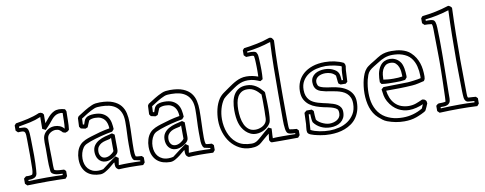

<svg xmlns="http://www.w3.org/2000/svg" viewBox="-64 -1047 3507 1389"><g transform="rotate(-10 1689.5 -352.0)"><path d="M339.8 -39.6V-2Q335.9 2.4 332.8 6.6Q329.6 10.7 325.7 14.6Q293 13.2 260.5 12.7Q228 12.2 195.3 12.2Q157.7 12.2 120.4 12.9Q83 13.7 45.4 14.6L30.3 -0.5V-38.1Q34.2 -42 38.3 -45.2Q42.5 -48.3 46.9 -52.2Q51.3 -52.2 55.9 -52Q60.5 -51.8 65.4 -51.8Q72.3 -51.8 79.3 -52.7Q86.4 -53.7 92.8 -56.2Q95.2 -59.1 96.9 -65.7Q98.6 -72.3 99.6 -80.3Q100.6 -88.4 100.8 -96.9Q101.1 -105.5 101.1 -112.8Q101.1 -135.3 101.6 -155.5Q102.1 -175.8 102.1 -197.8Q102.1 -226.1 101.6 -252.9Q101.1 -279.8 101.1 -309.1Q101.1 -330.6 100.3 -343.8Q99.6 -356.9 96.4 -364.3Q93.3 -371.6 86.7 -374Q80.1 -376.5 68.4 -376.5Q63.5 -376.5 57.9 -376.2Q52.2 -376 45.4 -375.5L30.3 -390.6V-428.2Q33.2 -432.1 36.1 -435.3Q39.1 -438.5 42 -441.9Q64.9 -445.8 87.2 -449.7Q109.4 -453.6 131.1 -458.7Q152.8 -463.9 174.6 -470.5Q196.3 -477.1 217.3 -486.3Q220.7 -486.3 224.1 -486.6Q227.5 -486.8 231 -486.8L244.1 -481Q246.6 -478 248.3 -475.1Q250 -472.2 252.4 -469.7Q252 -453.6 252 -437.7Q252 -421.9 252 -406.2Q263.7 -419.4 274.9 -433.8Q286.1 -448.2 299.1 -460.2Q312 -472.2 328.1 -480.2Q344.2 -488.3 365.2 -488.3Q376.5 -488.3 387.7 -486.3Q398.9 -484.4 409.2 -481Q411.6 -477.1 413.3 -472.9Q415 -468.8 417 -464.8Q416.5 -450.2 416.3 -433.1Q416 -416 415.8 -398.2Q415.5 -380.4 414.6 -363Q413.6 -345.7 411.6 -330.6Q403.8 -321.3 397.7 -318.6Q391.6 -315.9 382.3 -313.5Q377.9 -314.9 373.5 -316.2Q369.1 -317.4 365.2 -318.8Q355.5 -330.1 344.5 -337.9Q333.5 -345.7 316.4 -345.7Q307.1 -345.7 297.9 -343Q288.6 -340.3 280.3 -335.4Q272 -330.6 265.6 -323.7Q259.3 -316.9 255.9 -308.1Q253.4 -301.3 252.4 -290.8Q251.5 -280.3 251.5 -269Q251.5 -245.1 251.7 -224.9Q252 -204.6 252.4 -185.8Q252.9 -167 253.2 -148.7Q253.4 -130.4 253.4 -109.9Q253.4 -106 253.4 -98.6Q253.4 -91.3 253.9 -83.7Q254.4 -76.2 254.9 -70.3Q255.4 -64.5 256.8 -63L258.3 -61.5Q265.6 -58.1 274.7 -56.4Q283.7 -54.7 293.2 -54Q302.7 -53.2 311.5 -53Q320.3 -52.7 327.1 -52.2ZM306.2 -24.9Q302.2 -25.9 289.3 -26.1Q276.4 -26.4 262.5 -29.3Q248.5 -32.2 237.5 -40.3Q226.6 -48.3 226.6 -64.5Q224.1 -84 223.4 -104.5Q222.7 -125 222.7 -146.5Q222.7 -166 222.9 -185.5Q223.1 -205.1 223.1 -223.6Q223.1 -232.9 222.7 -245.1Q222.2 -257.3 222.2 -270Q222.2 -283.2 223.4 -296.1Q224.6 -309.1 228.5 -318.8Q233.9 -332 243.2 -342.3Q252.4 -352.5 263.7 -359.6Q274.9 -366.7 287.8 -370.1Q300.8 -373.5 314 -373.5Q333 -373.5 350.8 -366.5Q368.7 -359.4 381.8 -343.8L382.8 -343.3Q384.8 -358.4 385.5 -372.3Q386.2 -386.2 386.5 -400.1Q386.7 -414.1 387 -428Q387.2 -441.9 387.7 -457Q383.8 -458.5 379.9 -459Q376 -459.5 372.1 -459.5Q354.5 -459.5 342 -453.9Q329.6 -448.2 319.6 -439.2Q309.6 -430.2 300.8 -418.9Q292 -407.7 281.7 -396Q273.4 -386.2 264.4 -377Q255.4 -367.7 246.1 -357.9Q240.2 -360.8 234.1 -363.8Q228 -366.7 222.2 -369.6Q222.7 -391.6 222.7 -413.3Q222.7 -435.1 223.1 -457Q183.6 -439.9 142.8 -431.4Q102.1 -422.9 59.6 -415.5V-404.3Q76.7 -403.8 89.1 -402.8Q101.6 -401.9 109.6 -397Q117.7 -392.1 121.8 -382.1Q126 -372.1 127.4 -353L128.9 -319.3Q128.9 -318.4 129.2 -308.1Q129.4 -297.9 129.6 -283Q129.9 -268.1 130.1 -251.2Q130.4 -234.4 130.6 -219.5Q130.9 -204.6 130.9 -194.6Q130.9 -184.6 130.9 -183.6Q130.9 -158.7 130.1 -133.5Q129.4 -108.4 127.4 -83.5Q127 -68.8 124.8 -57.4Q122.6 -45.9 115.5 -38.3Q108.4 -30.8 95.2 -26.9Q82 -22.9 59.6 -22.9V-15.1Q93.8 -16.1 127.4 -16.8Q161.1 -17.6 195.3 -17.6Q224.6 -17.6 253.2 -16.8Q281.7 -16.1 310.5 -15.1V-25.4Z M910.2 -38.6V-2Q906.2 2.4 903.1 6.6Q899.9 10.7 896 14.6Q871.1 13.7 846.4 12.9Q821.8 12.2 796.9 12.2Q776.4 12.2 756.8 12.9Q737.3 13.7 716.8 14.6Q705.1 8.8 699.5 0.5Q693.8 -7.8 693.8 -24.4Q693.8 -27.3 694.1 -30.8Q694.3 -34.2 694.3 -38.1Q694.3 -39.6 693.4 -39.6Q689.9 -39.6 678.5 -29.1Q667 -18.6 650.9 -6.1Q634.8 6.3 616 16.8Q597.2 27.3 579.1 27.3Q552.2 27.3 527.6 20Q502.9 12.7 484.1 -3.4Q465.3 -19.5 454.1 -45.2Q442.9 -70.8 442.9 -107.4Q442.9 -135.7 451.2 -162.8Q459.5 -189.9 476.6 -209Q484.9 -218.3 494.6 -224.9Q504.4 -231.4 515.1 -236.6Q525.9 -241.7 537.4 -245.8Q548.8 -250 560.1 -253.4Q594.7 -264.6 629.9 -273.9Q665 -283.2 701.2 -289.1Q700.7 -307.1 696 -323.7Q691.4 -340.3 681.4 -353.3Q671.4 -366.2 654.5 -374Q637.7 -381.8 611.8 -381.8Q599.1 -381.8 587.4 -379.2Q575.7 -376.5 567.4 -370.6Q562.5 -358.9 557.6 -347.2Q552.7 -335.4 547.9 -323.7Q543.5 -321.8 539.3 -320.3Q535.2 -318.8 530.8 -316.9Q522.5 -318.8 514.2 -320.6Q505.9 -322.3 497.6 -324.2L487.3 -338.9L490.2 -401.9Q492.2 -404.8 493.9 -408Q495.6 -411.1 497.6 -414.1Q523.9 -431.2 550.5 -447.5Q577.1 -463.9 606.4 -476.6Q619.6 -482.4 634.8 -484.4Q649.9 -486.3 665.5 -486.3Q724.6 -486.3 761.2 -471.2Q797.9 -456.1 817.9 -431.2Q837.9 -406.2 845 -374Q852.1 -341.8 852.1 -308.1Q852.1 -257.3 849.9 -206.1Q847.7 -154.8 847.7 -105Q847.7 -92.3 848.9 -79.8Q850.1 -67.4 854 -56.2Q864.7 -53.2 875.5 -53Q886.2 -52.7 897.5 -51.3ZM837.9 -31.7Q831.5 -36.1 827.9 -43.9Q824.2 -51.8 822.3 -61.3Q820.3 -70.8 819.8 -80.6Q819.3 -90.3 819.3 -99.1V-115.2Q819.3 -123.5 819.1 -131.8Q818.8 -140.1 818.8 -148.4Q818.8 -191.4 821 -232.7Q823.2 -273.9 823.2 -316.9Q823.2 -357.4 811.3 -384.3Q799.3 -411.1 778.6 -427.2Q757.8 -443.4 730 -450Q702.1 -456.5 670.9 -456.5Q658.2 -456.5 644.5 -455.8Q630.9 -455.1 619.1 -450.2Q592.3 -439 567.6 -423.8Q543 -408.7 519 -393.1Q518.6 -382.3 518.1 -371.6Q517.6 -360.8 517.1 -350.1Q519.5 -349.1 521.7 -348.9Q523.9 -348.6 526.4 -348.1Q530.8 -358.9 534.7 -371.6Q538.6 -384.3 548.3 -393.1Q558.1 -402.3 574.7 -406.2Q591.3 -410.2 609.9 -410.2Q648.9 -410.2 672.4 -398.2Q695.8 -386.2 708.5 -367.4Q721.2 -348.6 725.6 -325.2Q730 -301.8 731 -278.8Q727.1 -274.4 723.9 -270.3Q720.7 -266.1 716.8 -262.2Q633.3 -248 552.7 -220.2Q537.1 -214.8 520.8 -207Q504.4 -199.2 494.6 -185.1Q483.4 -168.9 477.5 -148.2Q471.7 -127.4 471.7 -105.5Q471.7 -84.5 477.8 -65.4Q483.9 -46.4 496.3 -32.2Q508.8 -18.1 527.3 -9.8Q545.9 -1.5 570.8 -1.5Q589.8 -1.5 606.4 -5.9Q631.8 -25.4 657.2 -44.7Q682.6 -64 709 -82Q714.4 -78.1 719.7 -74.2Q725.1 -70.3 730.5 -66.4L722.2 -15.6Q722.7 -15.6 722.7 -15.4Q722.7 -15.1 723.1 -15.1Q741.7 -16.1 760.5 -16.6Q779.3 -17.1 798.3 -17.1Q818.8 -17.1 839.6 -16.6Q860.4 -16.1 880.9 -15.1V-22.5ZM691.4 -212.9Q674.8 -209.5 657.2 -205.3Q639.6 -201.2 625.7 -193.1Q611.8 -185.1 602.8 -171.6Q593.8 -158.2 593.8 -135.3Q593.8 -116.2 605 -101.3Q616.2 -86.4 637.7 -86.4Q654.8 -86.4 672.9 -96.7Q690.9 -106.9 701.7 -122.1L701.2 -220.2ZM731 -237.8Q731 -211.4 731.4 -186.5Q731.9 -161.6 731.9 -134.8Q731.9 -127.9 731.4 -121.3Q731 -114.7 729 -109.9Q725.6 -100.6 715.6 -91.3Q705.6 -82 692.4 -74.5Q679.2 -66.9 664.6 -62.3Q649.9 -57.6 636.7 -57.6Q618.2 -57.6 604.7 -64.7Q591.3 -71.8 582.5 -83.3Q573.7 -94.7 569.6 -109.4Q565.4 -124 565.4 -139.2Q565.4 -167.5 578.6 -186.3Q591.8 -205.1 613 -217.3Q634.3 -229.5 660.6 -236.8Q687 -244.1 713.4 -250Z M1424.8 -38.6V-2Q1420.9 2.4 1417.7 6.6Q1414.6 10.7 1410.6 14.6Q1385.7 13.7 1361.1 12.9Q1336.4 12.2 1311.5 12.2Q1291 12.2 1271.5 12.9Q1252 13.7 1231.4 14.6Q1219.7 8.8 1214.1 0.5Q1208.5 -7.8 1208.5 -24.4Q1208.5 -27.3 1208.7 -30.8Q1209 -34.2 1209 -38.1Q1209 -39.6 1208 -39.6Q1204.6 -39.6 1193.1 -29.1Q1181.6 -18.6 1165.5 -6.1Q1149.4 6.3 1130.6 16.8Q1111.8 27.3 1093.8 27.3Q1066.9 27.3 1042.2 20Q1017.6 12.7 998.8 -3.4Q980 -19.5 968.8 -45.2Q957.5 -70.8 957.5 -107.4Q957.5 -135.7 965.8 -162.8Q974.1 -189.9 991.2 -209Q999.5 -218.3 1009.3 -224.9Q1019 -231.4 1029.8 -236.6Q1040.5 -241.7 1052 -245.8Q1063.5 -250 1074.7 -253.4Q1109.4 -264.6 1144.5 -273.9Q1179.7 -283.2 1215.8 -289.1Q1215.3 -307.1 1210.7 -323.7Q1206.1 -340.3 1196 -353.3Q1186 -366.2 1169.2 -374Q1152.3 -381.8 1126.5 -381.8Q1113.8 -381.8 1102.1 -379.2Q1090.3 -376.5 1082 -370.6Q1077.1 -358.9 1072.3 -347.2Q1067.4 -335.4 1062.5 -323.7Q1058.1 -321.8 1054 -320.3Q1049.8 -318.8 1045.4 -316.9Q1037.1 -318.8 1028.8 -320.6Q1020.5 -322.3 1012.2 -324.2L1002 -338.9L1004.9 -401.9Q1006.8 -404.8 1008.5 -408Q1010.3 -411.1 1012.2 -414.1Q1038.6 -431.2 1065.2 -447.5Q1091.8 -463.9 1121.1 -476.6Q1134.3 -482.4 1149.4 -484.4Q1164.6 -486.3 1180.2 -486.3Q1239.3 -486.3 1275.9 -471.2Q1312.5 -456.1 1332.5 -431.2Q1352.5 -406.2 1359.6 -374Q1366.7 -341.8 1366.7 -308.1Q1366.7 -257.3 1364.5 -206.1Q1362.3 -154.8 1362.3 -105Q1362.3 -92.3 1363.5 -79.8Q1364.7 -67.4 1368.7 -56.2Q1379.4 -53.2 1390.1 -53Q1400.9 -52.7 1412.1 -51.3ZM1352.5 -31.7Q1346.2 -36.1 1342.5 -43.9Q1338.9 -51.8 1336.9 -61.3Q1335 -70.8 1334.5 -80.6Q1334 -90.3 1334 -99.1V-115.2Q1334 -123.5 1333.7 -131.8Q1333.5 -140.1 1333.5 -148.4Q1333.5 -191.4 1335.7 -232.7Q1337.9 -273.9 1337.9 -316.9Q1337.9 -357.4 1325.9 -384.3Q1314 -411.1 1293.2 -427.2Q1272.5 -443.4 1244.6 -450Q1216.8 -456.5 1185.5 -456.5Q1172.9 -456.5 1159.2 -455.8Q1145.5 -455.1 1133.8 -450.2Q1106.9 -439 1082.3 -423.8Q1057.6 -408.7 1033.7 -393.1Q1033.2 -382.3 1032.7 -371.6Q1032.2 -360.8 1031.7 -350.1Q1034.2 -349.1 1036.4 -348.9Q1038.6 -348.6 1041 -348.1Q1045.4 -358.9 1049.3 -371.6Q1053.2 -384.3 1063 -393.1Q1072.8 -402.3 1089.4 -406.2Q1106 -410.2 1124.5 -410.2Q1163.6 -410.2 1187 -398.2Q1210.4 -386.2 1223.1 -367.4Q1235.8 -348.6 1240.2 -325.2Q1244.6 -301.8 1245.6 -278.8Q1241.7 -274.4 1238.5 -270.3Q1235.4 -266.1 1231.4 -262.2Q1147.9 -248 1067.4 -220.2Q1051.8 -214.8 1035.4 -207Q1019 -199.2 1009.3 -185.1Q998 -168.9 992.2 -148.2Q986.3 -127.4 986.3 -105.5Q986.3 -84.5 992.4 -65.4Q998.5 -46.4 1011 -32.2Q1023.4 -18.1 1042 -9.8Q1060.5 -1.5 1085.4 -1.5Q1104.5 -1.5 1121.1 -5.9Q1146.5 -25.4 1171.9 -44.7Q1197.3 -64 1223.6 -82Q1229 -78.1 1234.4 -74.2Q1239.7 -70.3 1245.1 -66.4L1236.8 -15.6Q1237.3 -15.6 1237.3 -15.4Q1237.3 -15.1 1237.8 -15.1Q1256.3 -16.1 1275.1 -16.6Q1293.9 -17.1 1313 -17.1Q1333.5 -17.1 1354.2 -16.6Q1375 -16.1 1395.5 -15.1V-22.5ZM1206.1 -212.9Q1189.5 -209.5 1171.9 -205.3Q1154.3 -201.2 1140.4 -193.1Q1126.5 -185.1 1117.4 -171.6Q1108.4 -158.2 1108.4 -135.3Q1108.4 -116.2 1119.6 -101.3Q1130.9 -86.4 1152.3 -86.4Q1169.4 -86.4 1187.5 -96.7Q1205.6 -106.9 1216.3 -122.1L1215.8 -220.2ZM1245.6 -237.8Q1245.6 -211.4 1246.1 -186.5Q1246.6 -161.6 1246.6 -134.8Q1246.6 -127.9 1246.1 -121.3Q1245.6 -114.7 1243.7 -109.9Q1240.2 -100.6 1230.2 -91.3Q1220.2 -82 1207 -74.5Q1193.8 -66.9 1179.2 -62.3Q1164.6 -57.6 1151.4 -57.6Q1132.8 -57.6 1119.4 -64.7Q1106 -71.8 1097.2 -83.3Q1088.4 -94.7 1084.2 -109.4Q1080.1 -124 1080.1 -139.2Q1080.1 -167.5 1093.3 -186.3Q1106.4 -205.1 1127.7 -217.3Q1148.9 -229.5 1175.3 -236.8Q1201.7 -244.1 1228 -250Z M1828.1 -338.9Q1818.8 -349.6 1808.8 -359.6Q1798.8 -369.6 1787.4 -377.2Q1775.9 -384.8 1762.5 -389.4Q1749 -394 1731.9 -394Q1705.6 -394 1688.2 -382.8Q1670.9 -371.6 1660.6 -352.8Q1650.4 -334 1646.5 -309.8Q1642.6 -285.6 1642.6 -259.3Q1642.6 -231.9 1647 -202.9Q1651.4 -173.8 1662.4 -150.1Q1673.3 -126.5 1692.6 -111.3Q1711.9 -96.2 1741.2 -96.2Q1753.4 -96.2 1765.6 -99.1Q1777.8 -102.1 1788.8 -107.4Q1799.8 -112.8 1808.3 -120.8Q1816.9 -128.9 1821.8 -139.2Q1827.6 -151.9 1827.6 -165.8Q1827.6 -179.7 1828.1 -193.4Q1828.6 -203.6 1828.9 -213.9Q1829.1 -224.1 1829.1 -234.4Q1829.1 -248.5 1829.1 -259.8Q1829.1 -271 1829.1 -281.7Q1829.1 -292.5 1828.9 -304Q1828.6 -315.4 1828.1 -329.6ZM1855.5 -349.1Q1856 -333 1856.7 -318.6Q1857.4 -304.2 1857.9 -289.6Q1858.4 -274.9 1858.6 -259.5Q1858.9 -244.1 1858.9 -225.6Q1858.9 -212.4 1858.4 -197.5Q1857.9 -182.6 1856.9 -168.7Q1856 -154.8 1853.8 -143.6Q1851.6 -132.3 1848.1 -126Q1840.8 -112.8 1829.3 -101.6Q1817.9 -90.3 1803.5 -82.5Q1789.1 -74.7 1773.2 -70.3Q1757.3 -65.9 1741.2 -65.9Q1718.8 -65.9 1700 -74.7Q1681.2 -83.5 1666.3 -97.9Q1651.4 -112.3 1640.9 -130.6Q1630.4 -148.9 1625 -168Q1619.6 -186 1616.7 -210Q1613.8 -233.9 1613.8 -259.3Q1613.8 -294.4 1619.9 -324.5Q1626 -354.5 1639.9 -376.5Q1653.8 -398.4 1676 -410.9Q1698.2 -423.3 1730.5 -423.3Q1752 -423.3 1769 -418Q1786.1 -412.6 1800.5 -403.6Q1814.9 -394.5 1827.4 -382.6Q1839.8 -370.6 1851.1 -357.4ZM2048.3 -37.1V-2Q2044.4 2.4 2041.3 6.6Q2038.1 10.7 2034.2 14.6Q2002 14.6 1970.7 14.9Q1939.5 15.1 1907.2 15.1Q1891.6 15.1 1875.5 14.9Q1859.4 14.6 1843.8 14.6Q1835.4 14.6 1831.5 8.5Q1827.6 2.4 1824.2 -4.4Q1825.7 -15.6 1826.4 -22.9Q1827.1 -30.3 1827.9 -35.2Q1828.6 -40 1829.1 -43.5Q1829.6 -46.9 1830.6 -51.3Q1822.3 -44.9 1817.4 -41.3Q1812.5 -37.6 1808.6 -34.2Q1804.7 -30.8 1800 -26.9Q1795.4 -22.9 1787.1 -16.1Q1774.9 -5.9 1762.5 5.4Q1750 16.6 1733.9 22Q1722.7 25.9 1710.7 27.3Q1698.7 28.8 1687 28.8Q1640.1 28.8 1603 9Q1565.9 -10.7 1539.8 -43.7Q1513.7 -76.7 1499.8 -119.9Q1485.8 -163.1 1485.8 -209.5Q1485.8 -229.5 1488.3 -250.2Q1490.7 -271 1495.6 -291.3Q1500.5 -311.5 1508.1 -329.6Q1515.6 -347.7 1525.4 -362.3Q1539.6 -383.3 1560.5 -398.4Q1581.5 -413.6 1602.1 -427.7Q1617.7 -438.5 1633.5 -449Q1649.4 -459.5 1666.3 -468Q1683.1 -476.6 1701.7 -481.7Q1720.2 -486.8 1741.7 -486.8Q1764.2 -486.8 1786.1 -482.4Q1808.1 -478 1827.1 -470.7Q1827.6 -481.4 1827.9 -491.9Q1828.1 -502.4 1828.1 -513.2Q1828.1 -527.8 1827.9 -542.5Q1827.6 -557.1 1827.1 -570.8Q1826.7 -584.5 1825.9 -595.9Q1825.2 -607.4 1823.7 -615.2Q1823.7 -623 1818.4 -625Q1813 -627 1804.7 -627Q1793.5 -627 1782.7 -626.5Q1772 -626 1765.1 -626L1750 -641.1V-677.2Q1752.9 -681.2 1755.9 -684.3Q1758.8 -687.5 1761.7 -690.9Q1812 -697.3 1859.6 -707Q1907.2 -716.8 1954.6 -733.4Q1967.8 -733.4 1973.6 -726.3Q1979.5 -719.2 1984.4 -709Q1979.5 -613.8 1978.3 -519.3Q1977.1 -424.8 1977.1 -329.6Q1977.1 -320.8 1977.1 -301.5Q1977.1 -282.2 1977.3 -258.1Q1977.5 -233.9 1977.5 -207.8Q1977.5 -181.6 1977.8 -158.7Q1978 -135.7 1978.3 -118.9Q1978.5 -102.1 1978.5 -96.7Q1979 -87.4 1979.2 -75.7Q1979.5 -64 1983.4 -55.7Q1996.6 -53.2 2009.3 -52Q2022 -50.8 2035.6 -49.8ZM2011.2 -22Q2003.4 -22.9 1995.8 -23.2Q1988.3 -23.4 1981.7 -24.9Q1975.1 -26.4 1969.5 -29.3Q1963.9 -32.2 1960 -38.1Q1954.6 -46.9 1952.1 -62.7Q1949.7 -78.6 1948.7 -96.2Q1947.8 -113.8 1947.8 -130.4Q1947.8 -147 1947.8 -156.2V-201.7V-327.1Q1947.8 -421.9 1949 -515.1Q1950.2 -608.4 1955.1 -702.6Q1912.1 -688 1868.4 -678.5Q1824.7 -668.9 1779.3 -663.6V-654.8Q1781.7 -654.8 1786.6 -655Q1791.5 -655.3 1798.3 -655.3Q1805.7 -655.3 1813.5 -654.8Q1821.3 -654.3 1828.1 -652.8Q1835 -651.4 1839.8 -648.4Q1844.7 -645.5 1846.2 -640.6Q1852.5 -631.3 1853.8 -617.7Q1855 -604 1855.5 -593.8Q1856.4 -573.2 1857.2 -553Q1857.9 -532.7 1857.9 -512.2Q1857.9 -479 1855 -446.8Q1850.6 -443.8 1845.9 -441.2Q1841.3 -438.5 1836.4 -435.5Q1826.2 -439.9 1816.2 -443.8Q1806.2 -447.8 1795.7 -450.9Q1785.2 -454.1 1773.4 -455.8Q1761.7 -457.5 1748 -457.5Q1726.1 -457.5 1708.7 -452.9Q1691.4 -448.2 1676 -440.4Q1660.6 -432.6 1647 -423.1Q1633.3 -413.6 1618.7 -403.8Q1602.5 -392.6 1586.4 -381.1Q1570.3 -369.6 1556.2 -355.5Q1535.6 -326.2 1525.1 -288.8Q1514.6 -251.5 1514.6 -211.9Q1514.6 -186.5 1519 -161.4Q1523.4 -136.2 1532.2 -113.3Q1541 -90.3 1554.4 -70.6Q1567.9 -50.8 1585.9 -36.1Q1609.4 -16.6 1638.2 -9Q1667 -1.5 1696.8 -1.5Q1709.5 -1.5 1719 -4.6Q1728.5 -7.8 1736.8 -12.9Q1745.1 -18.1 1753.2 -25.1Q1761.2 -32.2 1770.5 -40Q1786.6 -53.7 1802.2 -67.9Q1817.9 -82 1835 -95.2Q1840.3 -92.3 1845.9 -89.6Q1851.6 -86.9 1856.9 -84.5Q1856.4 -73.7 1856 -65.7Q1855.5 -57.6 1855 -50Q1854.5 -42.5 1854 -34.2Q1853.5 -25.9 1853.5 -14.2V-13.2Q1857.9 -13.7 1862.3 -14.2Q1866.7 -14.6 1874 -14.9Q1881.3 -15.1 1893.1 -15.4Q1904.8 -15.6 1923.8 -15.6Q1940.9 -15.6 1963.9 -15.4Q1986.8 -15.1 2019 -14.6V-22Z M2127.4 -168.5H2166.5Q2172.4 -161.6 2179.2 -155.8Q2180.2 -138.2 2180.4 -124.3Q2180.7 -110.4 2183.1 -93.3Q2186 -86.4 2195.8 -78.1Q2205.6 -69.8 2219 -62.7Q2232.4 -55.7 2247.6 -51Q2262.7 -46.4 2276.9 -46.4Q2291.5 -46.4 2305.9 -50Q2320.3 -53.7 2332 -61Q2343.8 -68.4 2351.1 -80.1Q2358.4 -91.8 2358.4 -107.9Q2358.4 -113.3 2357.9 -119.6Q2357.4 -126 2355 -131.3Q2350.6 -141.1 2337.4 -147.7Q2324.2 -154.3 2308.8 -158.7Q2293.5 -163.1 2278.6 -165.8Q2263.7 -168.5 2254.9 -170.4Q2228.5 -176.3 2201.7 -185.5Q2174.8 -194.8 2153.3 -210.9Q2131.8 -227.1 2118.4 -251.7Q2105 -276.4 2105 -313Q2105 -351.1 2119.1 -383.5Q2133.3 -416 2160.4 -439.7Q2187.5 -463.4 2227.3 -477.1Q2267.1 -490.7 2318.4 -490.7Q2355 -490.7 2390.1 -483.2Q2425.3 -475.6 2454.6 -460.9Q2460.4 -452.6 2462.2 -446.5Q2463.9 -440.4 2463.4 -434.6Q2462.9 -428.7 2461.4 -422.4Q2460 -416 2459.5 -407.2L2455.1 -322.3Q2451.7 -319.3 2448.5 -316.4Q2445.3 -313.5 2441.4 -310.5Q2432.1 -310.5 2422.9 -310.8Q2413.6 -311 2403.8 -311L2389.2 -321.3Q2386.2 -335.4 2385.5 -350.3Q2384.8 -365.2 2382.3 -379.9Q2368.2 -396.5 2348.9 -403.6Q2329.6 -410.6 2308.6 -410.6Q2293.5 -410.6 2279.8 -407.2Q2266.1 -403.8 2255.9 -397.2Q2245.6 -390.6 2239.5 -380.9Q2233.4 -371.1 2233.4 -357.9Q2233.4 -346.7 2239.3 -333.5Q2242.7 -326.2 2254.6 -320.8Q2266.6 -315.4 2281.2 -311.8Q2295.9 -308.1 2310.1 -306.2Q2324.2 -304.2 2331.5 -303.2Q2365.2 -299.3 2395.5 -289.8Q2425.8 -280.3 2448.5 -264.2Q2471.2 -248 2484.4 -224.1Q2497.6 -200.2 2497.6 -167Q2497.6 -130.4 2488.3 -101.3Q2479 -72.3 2462.6 -50Q2446.3 -27.8 2424.1 -12.5Q2401.9 2.9 2376.5 12.7Q2351.1 22.5 2323.2 26.9Q2295.4 31.2 2268.1 31.2Q2250 31.2 2232.2 29.8Q2214.4 28.3 2197.3 24.9Q2189.9 23.4 2177.5 21Q2165 18.6 2152.3 15.1Q2139.6 11.7 2128.2 7.1Q2116.7 2.4 2111.3 -2.9Q2106.4 -7.8 2105 -13.9Q2103.5 -20 2103.5 -27.8Q2103.5 -39.6 2105.5 -51.8Q2107.4 -64 2107.9 -72.3L2110.8 -154.3ZM2131.8 -25.4Q2144.5 -18.1 2161.1 -12.9Q2177.7 -7.8 2196 -4.2Q2214.4 -0.5 2233.4 1.2Q2252.4 2.9 2270 2.9Q2303.7 2.9 2339.1 -5.9Q2374.5 -14.6 2403.3 -34.2Q2432.1 -53.7 2450.7 -84.5Q2469.2 -115.2 2469.2 -159.7Q2469.2 -186.5 2460.9 -204.8Q2452.6 -223.1 2438.5 -235.6Q2424.3 -248 2406 -255.4Q2387.7 -262.7 2367.7 -267.3Q2347.7 -272 2327.1 -274.9Q2306.6 -277.8 2289.1 -281.2Q2269.5 -285.2 2254.2 -290.3Q2238.8 -295.4 2227.8 -304.4Q2216.8 -313.5 2210.9 -327.4Q2205.1 -341.3 2205.1 -362.8Q2205.6 -383.3 2214.6 -397.9Q2223.6 -412.6 2238 -421.9Q2252.4 -431.2 2270.8 -435.5Q2289.1 -439.9 2307.6 -439.9Q2340.3 -439.9 2365.2 -428.7Q2382.3 -420.9 2392.1 -412.6Q2401.9 -404.3 2406.7 -394Q2411.6 -383.8 2413.3 -370.6Q2415 -357.4 2416.5 -339.8H2426.8Q2427.7 -365.7 2428.5 -389.4Q2429.2 -413.1 2434.6 -438Q2431.2 -441.4 2418.5 -445.3Q2405.8 -449.2 2388.7 -452.9Q2371.6 -456.5 2353 -459Q2334.5 -461.4 2319.8 -461.4Q2285.2 -461.4 2251.7 -453.4Q2218.3 -445.3 2191.9 -428Q2165.5 -410.6 2149.4 -383.5Q2133.3 -356.4 2133.3 -318.8Q2133.3 -293.5 2140.1 -275.1Q2147 -256.8 2158.7 -244.1Q2170.4 -231.4 2186 -223.4Q2201.7 -215.3 2219 -210Q2236.3 -204.6 2254.6 -200.7Q2272.9 -196.8 2289.6 -192.9Q2309.1 -188 2326.9 -182.4Q2344.7 -176.8 2358.4 -167.7Q2372.1 -158.7 2380.1 -145.3Q2388.2 -131.8 2388.2 -111.8Q2388.2 -86.9 2379.2 -69.3Q2370.1 -51.8 2355 -40.3Q2339.8 -28.8 2320.3 -23.4Q2300.8 -18.1 2279.8 -18.1Q2240.7 -18.1 2208.7 -33.9Q2176.8 -49.8 2157.7 -76.7Q2155.8 -79.6 2154.3 -87.6Q2152.8 -95.7 2152.1 -105.2Q2151.4 -114.7 2150.9 -123.5Q2150.4 -132.3 2150.4 -137.2L2139.2 -138.7Z M2853.5 -298.3Q2853.5 -308.6 2851.8 -326.2Q2850.1 -343.8 2843.5 -360.8Q2836.9 -377.9 2823.2 -390.4Q2809.6 -402.8 2785.2 -402.8Q2761.7 -402.8 2747.8 -391.4Q2733.9 -379.9 2726.3 -363Q2718.8 -346.2 2716.6 -326.9Q2714.4 -307.6 2714.4 -292Q2726.1 -290 2745.6 -288.1Q2765.1 -286.1 2788.1 -286.1Q2808.6 -286.1 2822.5 -287.1Q2836.4 -288.1 2853.5 -290.5ZM2869.1 -262.7Q2851.6 -259.8 2833.5 -259Q2815.4 -258.3 2797.4 -258.3Q2772 -258.3 2746.8 -258.8Q2721.7 -259.3 2696.3 -263.2L2686 -277.8Q2686 -293.5 2687 -309.1Q2688 -324.7 2690.9 -339.8Q2693.8 -355 2699.5 -369.4Q2705.1 -383.8 2714.4 -396.5Q2727.5 -414.6 2746.1 -423.1Q2764.6 -431.6 2784.7 -431.6Q2805.7 -431.6 2824 -423.3Q2842.3 -415 2856 -398.9Q2865.7 -388.2 2870.8 -374.3Q2876 -360.4 2878.7 -345.9Q2881.3 -331.5 2882.3 -317.6Q2883.3 -303.7 2883.8 -292Q2883.8 -288.1 2883.5 -282.2Q2883.3 -276.4 2882.8 -276.4Q2882.8 -280.3 2883.3 -282.2V-279.3ZM2997.6 -67.9Q2992.2 -55.7 2987.3 -43.5Q2982.4 -31.2 2976.1 -20Q2973.6 -15.6 2963.6 -9.8Q2953.6 -3.9 2941.4 1.5Q2929.2 6.8 2918 11.5Q2906.7 16.1 2902.3 17.6Q2880.4 25.4 2858.2 28.6Q2835.9 31.7 2812.5 31.7Q2780.8 31.7 2749.8 25.9Q2718.8 20 2688.5 8.8Q2670.9 2 2657 -8.8Q2643.1 -19.5 2628.9 -32.2Q2610.8 -48.3 2598.1 -69.1Q2585.4 -89.8 2577.6 -113.5Q2569.8 -137.2 2566.2 -163.3Q2562.5 -189.5 2562.5 -215.8Q2562.5 -243.7 2565.9 -270Q2569.3 -296.4 2575.2 -319.3Q2580.6 -339.4 2588.4 -358.6Q2596.2 -377.9 2610.4 -393.6Q2615.7 -399.9 2625.2 -407Q2634.8 -414.1 2645 -420.7Q2655.3 -427.2 2664.8 -432.6Q2674.3 -438 2679.2 -441.4Q2690.4 -448.2 2701.4 -455.6Q2712.4 -462.9 2724.6 -468.8Q2743.7 -478 2764.4 -481.9Q2785.2 -485.8 2807.1 -485.8Q2825.7 -485.8 2844.5 -484.1Q2863.3 -482.4 2881.3 -477.5Q2899.4 -472.7 2916 -464.6Q2932.6 -456.5 2945.8 -443.8Q2965.3 -425.8 2978 -405Q2990.7 -384.3 2998.3 -361.6Q3005.9 -338.9 3008.8 -314.5Q3011.7 -290 3011.7 -264.6Q3011.7 -255.9 3010 -247.6Q3008.3 -239.3 3001 -231Q2979.5 -226.1 2957.8 -220.9Q2936 -215.8 2914.1 -214.4Q2865.7 -210.9 2817.4 -210.2Q2769 -209.5 2720.7 -209.5Q2724.1 -183.1 2733.9 -158Q2743.7 -132.8 2762.2 -112.8Q2782.7 -91.3 2809.3 -81.8Q2835.9 -72.3 2863.8 -72.3Q2892.1 -72.3 2916.3 -80.8Q2940.4 -89.4 2965.8 -101.6Q2971.2 -100.6 2974.9 -100.1Q2978.5 -99.6 2981.7 -98.1Q2984.9 -96.7 2987.8 -93.8Q2990.7 -90.8 2995.1 -85.4ZM2961.9 -65.9Q2942.4 -57.1 2914.8 -50Q2887.2 -43 2860.4 -43Q2841.3 -43 2820.8 -47.9Q2800.3 -52.7 2781 -63.5Q2761.7 -74.2 2744.1 -91.8Q2726.6 -109.4 2712.4 -134.8Q2700.7 -156.2 2696.3 -178.7Q2691.9 -201.2 2689.5 -224.6Q2693.4 -228.5 2697.5 -231.7Q2701.7 -234.9 2706.1 -238.8Q2751 -238.8 2795.7 -240.5Q2840.3 -242.2 2885.3 -242.2Q2888.2 -242.2 2900.1 -243.4Q2912.1 -244.6 2927.5 -246.6Q2942.9 -248.5 2958 -251Q2973.1 -253.4 2981.9 -255.9Q2982.4 -262.2 2982.4 -264.4Q2982.4 -266.6 2982.4 -273.4Q2982.4 -308.6 2973.6 -343.8Q2964.8 -378.9 2943.4 -405.8Q2931.6 -420.4 2915.8 -430.2Q2899.9 -439.9 2882.3 -446Q2864.7 -452.1 2845.9 -454.6Q2827.1 -457 2809.6 -457Q2793.9 -457 2780 -454.6Q2766.1 -452.1 2752.4 -447.3Q2738.8 -442.4 2725.1 -435.1Q2711.4 -427.7 2695.8 -417.5Q2689.9 -413.6 2681.4 -408.7Q2672.9 -403.8 2663.8 -397.9Q2654.8 -392.1 2646 -386Q2637.2 -379.9 2631.3 -373.5Q2619.6 -361.3 2613.3 -344.2Q2606.9 -327.1 2603 -311Q2591.8 -263.7 2591.8 -214.8Q2591.8 -192.9 2594.5 -170.9Q2597.2 -148.9 2603.8 -128.4Q2610.4 -107.9 2621.1 -89.1Q2631.8 -70.3 2647.5 -54.2Q2663.1 -38.6 2681.9 -27.8Q2700.7 -17.1 2721.2 -10.3Q2741.7 -3.4 2763.7 -0.5Q2785.6 2.4 2807.1 2.4Q2884.3 2.4 2952.1 -37.6Q2954.6 -43 2956.1 -46.4Q2957.5 -49.8 2959 -53.2Q2960.4 -56.6 2961.9 -60.1Q2963.4 -63.5 2965.8 -68.8Z M3364.7 -41V-2Q3360.8 2.4 3357.7 6.6Q3354.5 10.7 3350.6 14.6Q3317.4 12.7 3284.9 12Q3252.4 11.2 3219.2 11.2Q3182.6 11.2 3146.5 12Q3110.4 12.7 3073.7 14.6L3058.6 -0.5V-39.1Q3064 -43.9 3069.1 -48.6Q3074.2 -53.2 3082.5 -53.2Q3087.9 -53.2 3095 -53.5Q3102.1 -53.7 3108.6 -54Q3115.2 -54.2 3121.1 -55.2Q3127 -56.2 3129.9 -57.6Q3130.9 -66.4 3131.8 -89.1Q3132.8 -111.8 3133.5 -141.4Q3134.3 -170.9 3135.3 -204.1Q3136.2 -237.3 3136.7 -267.1Q3137.2 -296.9 3137.5 -320.3Q3137.7 -343.8 3137.7 -353.5Q3137.7 -361.3 3137.5 -380.6Q3137.2 -399.9 3137 -424.6Q3136.7 -449.2 3136.2 -476.3Q3135.7 -503.4 3135.5 -526.6Q3135.3 -549.8 3135 -565.9Q3134.8 -582 3134.8 -585Q3134.8 -588.4 3134.5 -594.2Q3134.3 -600.1 3133.8 -606.2Q3133.3 -612.3 3132.3 -617.9Q3131.3 -623.5 3129.4 -626.5Q3116.7 -628.9 3103 -629.6Q3089.4 -630.4 3076.2 -630.4L3061 -645.5V-681.6Q3064 -685.5 3066.9 -688.7Q3069.8 -691.9 3072.8 -695.3Q3123 -700.7 3170.4 -710.4Q3217.8 -720.2 3266.6 -735.8Q3267.1 -736.3 3268.6 -736.3Q3271 -736.3 3275.1 -734.4Q3279.3 -732.4 3283.4 -729.2Q3287.6 -726.1 3290.8 -722.2Q3293.9 -718.3 3293.9 -714.4V-712.9Q3290 -618.2 3288.8 -524.7Q3287.6 -431.2 3287.6 -336.4Q3287.6 -328.6 3287.8 -309.8Q3288.1 -291 3288.3 -266.6Q3288.6 -242.2 3288.8 -214.6Q3289.1 -187 3289.3 -162.4Q3289.6 -137.7 3289.8 -118.7Q3290 -99.6 3290 -91.3Q3290 -81.5 3290.8 -72.5Q3291.5 -63.5 3294.4 -58.6Q3296.4 -57.6 3298.1 -57.6Q3299.8 -57.6 3301.3 -57.1Q3313.5 -57.1 3326.7 -55.7Q3339.8 -54.2 3352.1 -53.7ZM3293.5 -28.8Q3294.4 -28.8 3295.9 -28.6Q3297.4 -28.3 3298.8 -28.3Q3286.1 -28.3 3278.8 -33.4Q3271.5 -38.6 3267.8 -46.9Q3264.2 -55.2 3263.2 -65.2Q3262.2 -75.2 3261.7 -85Q3261.2 -91.3 3260.7 -109.9Q3260.3 -128.4 3260 -153.8Q3259.8 -179.2 3259.3 -207.8Q3258.8 -236.3 3258.5 -262.2Q3258.3 -288.1 3258.1 -307.9Q3257.8 -327.6 3257.8 -335.4Q3257.8 -428.2 3259.3 -520Q3260.7 -611.8 3264.6 -704.6Q3221.2 -690.9 3178.2 -681.9Q3135.3 -672.9 3090.3 -668L3090.8 -657.2Q3096.7 -657.7 3101.6 -657.7Q3106.4 -657.7 3111.3 -657.7Q3132.3 -657.7 3143.1 -653.3Q3153.8 -648.9 3158.4 -634.8Q3163.1 -620.6 3164.1 -593.3Q3165 -565.9 3166 -519.5Q3166 -513.2 3166.3 -496.8Q3166.5 -480.5 3166.5 -462.4Q3166.5 -444.3 3166.5 -428Q3166.5 -411.6 3166.5 -405.3Q3166.5 -394 3166.3 -368.7Q3166 -343.3 3165.5 -310.5Q3165 -277.8 3164.6 -241.5Q3164.1 -205.1 3163.6 -172.1Q3163.1 -139.2 3162.8 -113.3Q3162.6 -87.4 3162.6 -75.7Q3162.6 -55.2 3155.5 -44.7Q3148.4 -34.2 3137.5 -29.8Q3126.5 -25.4 3113.3 -24.9Q3100.1 -24.4 3087.9 -24.4V-15.1Q3122.6 -17.1 3156.5 -17.8Q3190.4 -18.6 3225.1 -18.6Q3252.9 -18.6 3280.3 -18.1Q3307.6 -17.6 3335.4 -15.6L3335.9 -25.4Z"/></g></svg>

Font: XB Kayhan Pook
Style: Regular
Weight: 700
Designer: Behnam
Foundry: Irmug
Version: Version 7.300 2009